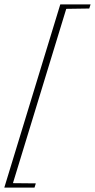

<svg xmlns="http://www.w3.org/2000/svg" viewBox="-26 -723 430 868"><path d="M-6.5 125 246.5 -703H383.5L377.5 -684.5L273.5 -683L32.5 105L136 106L130 125Z"/></svg>

Font: Newsreader 24pt ExtraLight
Style: Italic
Weight: 250
Italic angle: -17°
Designer: Hugues Gentile
Foundry: Production Type
Version: Version 1.003